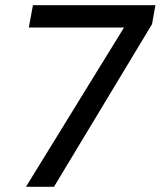

<svg xmlns="http://www.w3.org/2000/svg" viewBox="-20 -720 619 740"><path d="M80 0 458 -614H91L107 -700H579L566 -627L188 0Z"/></svg>

Font: DM Sans 18pt Medium
Style: Italic
Weight: 500
Italic angle: -10°
Designer: Colophon Foundry, Jonny Pinhorn
Foundry: Colophon Foundry
Version: Version 4.004;gftools[0.9.30]